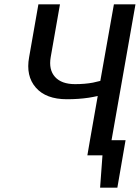

<svg xmlns="http://www.w3.org/2000/svg" viewBox="-20 -720 648 890"><path d="M608 -700 497 -70H562L524 150H444L455 0H385L397 -70L433 -275Q426 -273 411 -270.5Q396 -268 391 -267Q344 -260 290 -260Q193 -260 146 -314Q99 -368 115 -455L158 -700H258L215 -455Q205 -397 235 -363.5Q265 -330 328 -330Q374 -330 411 -337L445 -345L508 -700Z"/></svg>

Font: Scada
Style: Italic
Weight: 400
Italic angle: -10°
Designer: Jovanny Lemonad
Foundry: Jovanny Lemonad
Version: Version 4.100;PS 004.100;hotconv 1.0.88;makeotf.lib2.5.64775